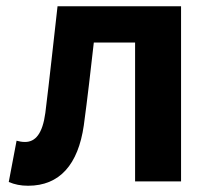

<svg xmlns="http://www.w3.org/2000/svg" viewBox="-20 -580 678 614"><path d="M70 14C171 14 230 -54 248 -179C260 -267 270 -356 280 -444H412V0H559V-560H164C151 -446 139 -332 125 -219C116 -152 93 -126 60 -126C49 -126 41 -128 33 -130L8 2C27 10 46 14 70 14Z"/></svg>

Font: DAIFUKU Sans JP
Style: Bold
Weight: 700
Designer: Original font ‘Source Han Sans JP’ : Ryoko NISHIZUKA  (kana, bopomofo & ideographs); Paul D. Hunt (Latin, Greek & Cyrill
Foundry: Daifuku
Version: Version 1.001